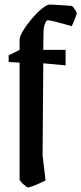

<svg xmlns="http://www.w3.org/2000/svg" viewBox="-20 -669 357 843"><path d="M103 154Q100 154 91 147Q82 140 74 131.5Q66 123 66 120V-394L18 -397V-426L66 -450V-493Q66 -509 81.5 -534.5Q97 -560 119.5 -586.5Q142 -613 164 -631Q186 -649 198 -649Q204 -649 221.5 -648Q239 -647 260 -645.5Q281 -644 296 -643Q302 -638 309.5 -626.5Q317 -615 317 -610Q317 -608 312.5 -595.5Q308 -583 302.5 -570.5Q297 -558 295 -554Q284 -557 261.5 -563.5Q239 -570 218 -575Q197 -580 189 -580Q183 -580 177 -563.5Q171 -547 171 -526L170 -450H268V-382L170 -391L167 13L180 123Q155 136 132.5 145Q110 154 103 154Z"/></svg>

Font: Grenze Gotisch Medium
Style: Regular
Weight: 500
Designer: Renata Polastri
Foundry: Omnibus-Type
Version: Version 1.001